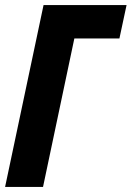

<svg xmlns="http://www.w3.org/2000/svg" viewBox="-22 -734 517 754"><path d="M-2 0 149 -714H475L447 -583H270L147 0Z"/></svg>

Font: Noto Sans ExtraCondensed ExtraBold
Style: Italic
Weight: 800
Width: 2
Italic angle: -12°
Designer: Monotype Design Team
Foundry: Monotype Imaging Inc.
Version: Version 2.013; ttfautohint (v1.8.4.7-5d5b)